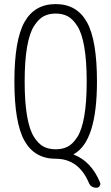

<svg xmlns="http://www.w3.org/2000/svg" viewBox="-20 -760 540 931"><path d="M308.1 -681.2Q283.2 -694.3 250 -694.3Q216.8 -694.3 191.9 -681.2Q167 -668 145 -633.8Q123 -599.6 111.3 -532.2Q99.6 -464.8 99.6 -364.7Q99.6 -264.6 111.3 -197.3Q123 -129.9 145 -95.7Q167 -61.5 191.9 -48.8Q216.8 -36.1 250 -36.1Q283.2 -36.1 308.1 -48.8Q333 -61.5 355 -95.7Q377 -129.9 388.7 -197.3Q400.4 -264.6 400.4 -364.7Q400.4 -464.8 388.7 -532.2Q377 -599.6 355 -633.8Q333 -668 308.1 -681.2ZM250 9.8Q147.5 9.8 98.6 -77.6Q49.8 -165 49.8 -365.2Q49.8 -565.4 98.6 -652.8Q147.5 -740.2 250 -740.2Q352.5 -740.2 401.4 -652.8Q450.2 -565.4 450.2 -365.2Q450.2 -74.2 337.9 -12.7Q336.9 -12.7 336.9 -10.7Q336.9 -9.8 338.9 -9.8Q422.9 23.4 464.8 124Q468.8 132.8 463.4 141.6Q458 150.4 448.2 150.4Q419.9 150.4 410.2 125Q360.4 9.8 250 9.8Z"/></svg>

Font: Rounded-L Mgen+ 1m light
Style: Regular
Weight: 200
Designer: [Source Han Sans]
Ryoko NISHIZUKA  (kana & ideographs); Paul D. Hunt (Latin, Greek & Cyrillic); Wenlong ZHANG  (bopomofo
Version: Version 1.059.20150602